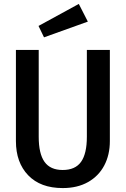

<svg xmlns="http://www.w3.org/2000/svg" viewBox="-20 -944 640 977"><path d="M539 -226Q539 -156 510.5 -102Q482 -48 428 -17.5Q374 13 299 13Q186 13 123.5 -52Q61 -117 61 -226V-690H177V-248Q177 -162 206.5 -120.5Q236 -79 299 -79Q363 -79 392.5 -120.5Q422 -162 422 -248V-690H539ZM427 -834 204 -754 176 -812 381 -924Z"/></svg>

Font: Fira Mono Medium
Style: Regular
Weight: 500
Designer: Carrois Corporate & Edenspiekermann AG
Foundry: Carrois Corporate GbR & Edenspiekermann AG
Version: Version 3.206